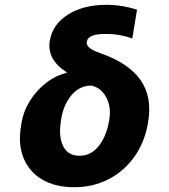

<svg xmlns="http://www.w3.org/2000/svg" viewBox="-20 -780 714 810"><path d="M189.9 -606.9Q201.2 -676.8 266.4 -718.3Q331.5 -759.8 430.7 -759.8Q493.2 -759.8 558.1 -739.3L538.1 -617.2Q518.1 -625.5 488.3 -631.3Q458.5 -637.2 425.3 -636.7Q351.1 -637.2 346.2 -604Q343.8 -591.3 356 -579.6Q368.2 -567.9 403.3 -555.7Q522.9 -513.7 572.5 -442.9Q622.1 -372.1 605.5 -269.5L604 -259.8Q590.3 -180.2 547.4 -119.4Q504.4 -58.6 439 -24.4Q373.5 9.8 293.5 9.8Q212.4 9.8 157.5 -22.9Q102.5 -55.7 79.1 -113.8Q55.7 -171.9 68.8 -249L70.3 -258.8Q78.6 -310.1 106.2 -354.5Q133.8 -398.9 174.3 -430.2Q214.8 -461.4 261.7 -472.7L260.7 -475.6Q177.7 -528.8 189.9 -606.9ZM238.3 -279.3 237.3 -271.5Q226.1 -205.1 246.3 -163.8Q266.6 -122.6 315.4 -123Q363.3 -122.6 396.2 -163.6Q429.2 -204.6 440.4 -271.5L441.4 -279.3Q449.7 -328.6 428 -369.6Q406.2 -410.6 364.7 -418.9Q316.4 -418.9 282.5 -379.4Q248.5 -339.8 238.3 -279.3Z"/></svg>

Font: Inter Display Extra Bold
Style: Italic
Weight: 800
Italic angle: -9.39999°
Designer: Rasmus Andersson
Foundry: rsms
Version: Version 4.000;git-4fc901f